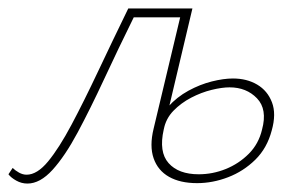

<svg xmlns="http://www.w3.org/2000/svg" viewBox="-41 -428 709 455"><path d="M24 7Q10 7 -2.5 0Q-15 -7 -21 -15L-11 -30Q-5 -24 4 -19Q13 -14 22 -14Q47 -14 73 -45.5Q99 -77 128.5 -132.5Q158 -188 191.5 -259Q225 -330 263 -408H402L397 -387H276Q239 -312 206 -241Q173 -170 143 -114Q113 -58 83.5 -25.5Q54 7 24 7ZM426 6Q386 6 359.5 -9Q333 -24 323 -53Q313 -82 323 -123L391 -408H415L347 -121Q335 -68 358.5 -41.5Q382 -15 430 -15Q463 -15 494 -27.5Q525 -40 548.5 -63.5Q572 -87 580 -121Q593 -169 568 -195Q543 -221 503 -221Q485 -221 460.5 -215Q436 -209 412 -196.5Q388 -184 370 -165.5Q352 -147 347 -121H329Q337 -152 357.5 -175Q378 -198 405.5 -213Q433 -228 461 -235Q489 -242 511 -242Q544 -242 568.5 -227.5Q593 -213 603.5 -185.5Q614 -158 603 -119Q592 -77 564 -49.5Q536 -22 499.5 -8Q463 6 426 6Z"/></svg>

Font: Ysabeau Office Thin
Style: Italic
Weight: 250
Italic angle: -12°
Designer: Christian Thalmann (Catharsis Fonts)
Version: Version 2.001;gftools[0.9.30]; featfreeze: tnum,lnum,ss02